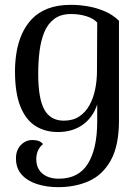

<svg xmlns="http://www.w3.org/2000/svg" viewBox="-20 -543 579 794"><path d="M220 231Q174 231 134 218.5Q94 206 70 179.5Q46 153 46 112Q46 78 66 57Q86 36 114 36Q145 36 158 53Q144 64 137 80Q130 96 130 115Q130 141 141.5 159Q153 177 174 186.5Q195 196 223 196Q305 196 343.5 134Q382 72 382 -41Q382 -55 382 -74Q382 -93 382 -111Q364 -57 322 -27Q280 3 219 3Q166 3 126 -22.5Q86 -48 64 -103.5Q42 -159 42 -248Q42 -288 48.5 -327.5Q55 -367 70.5 -402Q86 -437 112 -464.5Q138 -492 178 -507.5Q218 -523 274 -523Q309 -523 345.5 -516.5Q382 -510 415 -495.5Q448 -481 472 -457V-45Q472 58 439 118.5Q406 179 349.5 205Q293 231 220 231ZM244 -44Q282 -44 308 -61.5Q334 -79 350 -108Q366 -137 373.5 -173.5Q381 -210 381 -248L382 -450Q366 -467 337 -476Q308 -485 274 -485Q231 -485 204 -464.5Q177 -444 163 -409.5Q149 -375 143.5 -331Q138 -287 138 -239Q138 -135 163.5 -89.5Q189 -44 244 -44Z"/></svg>

Font: Arima Thin Medium
Style: Regular
Weight: 500
Version: Version 1.100